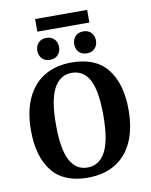

<svg xmlns="http://www.w3.org/2000/svg" viewBox="-92 -897 765 974"><g transform="rotate(-10 291.0 -410.5)"><path d="M281 9Q157 9 97.5 -67Q38 -143 38 -276Q38 -373 69 -441Q100 -509 158.5 -545Q217 -581 300 -581Q425 -581 484.5 -504.5Q544 -428 544 -296Q544 -199 513.5 -131Q483 -63 424 -27Q365 9 281 9ZM292 -529Q232 -529 200 -470.5Q168 -412 168 -283Q168 -158 198.5 -100Q229 -42 289 -42Q349 -42 381 -101Q413 -160 413 -290Q413 -415 383 -472Q353 -529 292 -529ZM196 -613Q170 -613 155 -629Q140 -645 140 -669Q140 -694 155 -710Q170 -726 196 -726Q222 -726 237 -710Q252 -694 252 -669Q252 -645 237 -629Q222 -613 196 -613ZM386 -613Q360 -613 345 -629Q330 -645 330 -669Q330 -694 345 -710Q360 -726 386 -726Q412 -726 427 -710Q442 -694 442 -669Q442 -645 427 -629Q412 -613 386 -613ZM157 -830H425V-765H157Z"/></g></svg>

Font: Yrsa SemiBold
Style: Regular
Weight: 600
Version: Version 2.004